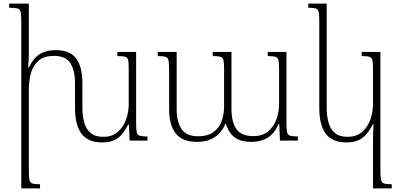

<svg xmlns="http://www.w3.org/2000/svg" viewBox="-20 -780 2225 1065"><path d="M735 -95Q735 -62 738.5 -46.5Q742 -31 755.5 -27Q769 -23 798 -23V0H699L695 -89H691Q676 -59 657.5 -36.5Q639 -14 612.5 -2Q586 10 545 10Q470 10 433 -37Q396 -84 396 -184V-320Q396 -387 371 -428.5Q346 -470 279 -470Q224 -470 193.5 -443Q163 -416 151.5 -374Q140 -332 140 -287V170Q140 204 143.5 219Q147 234 160 238Q173 242 202 242V265H98V-665Q98 -699 94.5 -714Q91 -729 76.5 -733Q62 -737 31 -737V-760H140V-490Q140 -469 139 -448Q138 -427 136 -407H141Q168 -462 204 -482Q240 -502 289 -502Q367 -502 402 -456.5Q437 -411 437 -316V-184Q437 -137 447.5 -100Q458 -63 483 -42Q508 -21 553 -21Q601 -21 632 -47Q663 -73 678.5 -114.5Q694 -156 694 -205V-397Q694 -431 691 -446Q688 -461 674.5 -465Q661 -469 631 -469V-492H735Z M1465 -492H1569V-94Q1569 -62 1572.5 -46.5Q1576 -31 1589.5 -27Q1603 -23 1632 -23V0H1533L1529 -91H1524Q1511 -57 1489 -35.5Q1467 -14 1438 -3.5Q1409 7 1374 7Q1329 7 1301 -6.5Q1273 -20 1257.5 -42.5Q1242 -65 1233 -93H1230Q1219 -65 1198 -42Q1177 -19 1146 -6Q1115 7 1072 7Q992 7 955 -39.5Q918 -86 918 -175V-398Q918 -431 914.5 -446Q911 -461 898 -465Q885 -469 855 -469V-492H960V-175Q960 -103 987.5 -63.5Q1015 -24 1079 -24Q1130 -24 1162 -46Q1194 -68 1208.5 -106Q1223 -144 1223 -190V-397Q1223 -431 1219.5 -446Q1216 -461 1203 -465Q1190 -469 1160 -469V-492H1264V-175Q1264 -103 1291.5 -64Q1319 -25 1386 -25Q1434 -25 1465.5 -50Q1497 -75 1512.5 -116Q1528 -157 1528 -205V-397Q1528 -431 1524.5 -446Q1521 -461 1508 -465Q1495 -469 1465 -469Z M2049 265V-10Q2049 -31 2050 -50.5Q2051 -70 2052 -89H2047Q2032 -59 2013 -36.5Q1994 -14 1967.5 -2Q1941 10 1900 10Q1825 10 1788 -37Q1751 -84 1751 -184V-665Q1751 -699 1747.5 -714Q1744 -729 1731.5 -733Q1719 -737 1690 -737V-760H1792V-184Q1792 -137 1802.5 -100Q1813 -63 1838 -42Q1863 -21 1908 -21Q1956 -21 1987 -47Q2018 -73 2033.5 -114.5Q2049 -156 2049 -205V-397Q2049 -431 2045.5 -446Q2042 -461 2029 -465Q2016 -469 1986 -469V-492H2090V170Q2090 203 2094 218.5Q2098 234 2111 238Q2124 242 2153 242V265Z"/></svg>

Font: Noto Serif Armenian ExtraLight
Style: Regular
Weight: 250
Version: Version 2.007